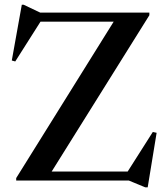

<svg xmlns="http://www.w3.org/2000/svg" viewBox="-20 -758 701 806"><path d="M607 -705V-694L183.5 -16.5L142.5 -38H516L621.5 -204L637.5 -200.5L600 28.5H590L521 0H48V-10.5L471.5 -690L557.5 -667H150L44 -500L29.5 -504L71.5 -738H79.5L149 -705Z"/></svg>

Font: Newsreader 60pt Medium
Style: Regular
Weight: 500
Designer: Hugues Gentile
Foundry: Production Type
Version: Version 1.003